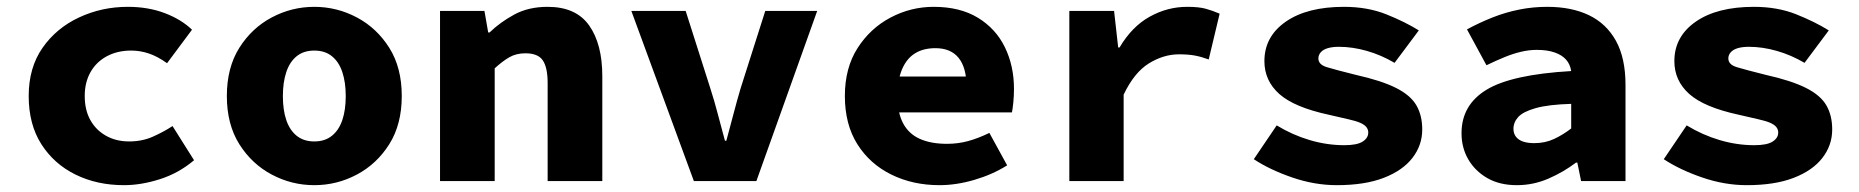

<svg xmlns="http://www.w3.org/2000/svg" viewBox="-20 -530 5440 562"><path d="M343 12Q264 12 201 -19Q138 -50 101 -108Q64 -166 64 -249Q64 -332 104.5 -390Q145 -448 211.5 -479Q278 -510 354 -510Q414 -510 462.5 -491.5Q511 -473 542 -443L469 -345Q441 -365 415.5 -373.5Q390 -382 364 -382Q324 -382 293 -365.5Q262 -349 245 -319Q228 -289 228 -249Q228 -208 244.5 -178.5Q261 -149 290.5 -132.5Q320 -116 358 -116Q396 -116 427.5 -130Q459 -144 485 -161L548 -61Q503 -23 448 -5.5Q393 12 343 12Z M900 12Q834 12 775.5 -19Q717 -50 680.5 -108Q644 -166 644 -249Q644 -332 680.5 -390Q717 -448 775.5 -479Q834 -510 900 -510Q966 -510 1024.5 -479Q1083 -448 1119.5 -390Q1156 -332 1156 -249Q1156 -166 1119.5 -108Q1083 -50 1024.5 -19Q966 12 900 12ZM900 -116Q931 -116 951.5 -132.5Q972 -149 982 -178.5Q992 -208 992 -249Q992 -289 982 -319Q972 -349 951.5 -365.5Q931 -382 900 -382Q869 -382 848.5 -365.5Q828 -349 818 -319Q808 -289 808 -249Q808 -208 818 -178.5Q828 -149 848.5 -132.5Q869 -116 900 -116Z M1268 0V-498H1398L1409 -435H1413Q1444 -465 1485.5 -487.5Q1527 -510 1583 -510Q1666 -510 1704.5 -455.5Q1743 -401 1743 -307V0H1583V-287Q1583 -332 1569 -353Q1555 -374 1518 -374Q1491 -374 1471 -362.5Q1451 -351 1428 -330V0Z M2011 0 1828 -498H1987L2059 -272Q2071 -235 2081 -196.5Q2091 -158 2102 -118H2106Q2117 -158 2127 -196.5Q2137 -235 2148 -272L2220 -498H2372L2194 0Z M2730 12Q2652 12 2589 -19Q2526 -50 2489.5 -108Q2453 -166 2453 -249Q2453 -331 2490 -389Q2527 -447 2586.5 -478.5Q2646 -510 2713 -510Q2790 -510 2842.5 -478Q2895 -446 2921.5 -391.5Q2948 -337 2948 -270Q2948 -249 2946 -229.5Q2944 -210 2942 -201H2572V-306H2832L2809 -277Q2809 -332 2786 -360.5Q2763 -389 2718 -389Q2683 -389 2658.5 -374Q2634 -359 2620.5 -327.5Q2607 -296 2607 -249Q2607 -200 2623.5 -169Q2640 -138 2672.5 -123.5Q2705 -109 2752 -109Q2784 -109 2813.5 -117Q2843 -125 2876 -141L2928 -46Q2885 -19 2832 -3.5Q2779 12 2730 12Z M3110 0V-498H3241L3253 -391H3257Q3293 -452 3345 -481Q3397 -510 3455 -510Q3489 -510 3509 -504.5Q3529 -499 3550 -490L3518 -356Q3496 -364 3477 -367.5Q3458 -371 3431 -371Q3386 -371 3343 -344.5Q3300 -318 3269 -253V0Z M3893 12Q3828 12 3762.5 -10.5Q3697 -33 3650 -64L3717 -163Q3763 -135 3813.5 -120Q3864 -105 3915 -105Q3952 -105 3968.5 -115.5Q3985 -126 3985 -142Q3985 -151 3979.5 -158Q3974 -165 3961.5 -170.5Q3949 -176 3926.5 -181Q3904 -186 3870 -194Q3768 -216 3724.5 -255Q3681 -294 3681 -351Q3681 -423 3743.5 -466.5Q3806 -510 3914 -510Q3983 -510 4038 -488Q4093 -466 4133 -441L4062 -346Q4023 -369 3981 -381Q3939 -393 3899 -393Q3880 -393 3866.5 -389Q3853 -385 3846 -377Q3839 -369 3839 -359Q3839 -341 3863.5 -333.5Q3888 -326 3948 -311Q4024 -294 4066.5 -272.5Q4109 -251 4126 -221.5Q4143 -192 4143 -151Q4143 -105 4114.5 -68Q4086 -31 4030.5 -9.5Q3975 12 3893 12Z M4420 12Q4369 12 4333 -9Q4297 -30 4277.5 -64Q4258 -98 4258 -140Q4258 -223 4331.5 -267.5Q4405 -312 4579 -322Q4576 -342 4564 -355.5Q4552 -369 4530.5 -376.5Q4509 -384 4478 -384Q4456 -384 4432.5 -378.5Q4409 -373 4384.5 -363Q4360 -353 4331 -339L4274 -444Q4311 -464 4349 -479Q4387 -494 4427 -502Q4467 -510 4509 -510Q4580 -510 4631 -485.5Q4682 -461 4710 -410.5Q4738 -360 4738 -281V0H4608L4597 -54H4593Q4556 -26 4512 -7Q4468 12 4420 12ZM4471 -111Q4503 -111 4529.5 -123.5Q4556 -136 4579 -154V-226Q4512 -224 4475 -213.5Q4438 -203 4424 -187.5Q4410 -172 4410 -153Q4410 -139 4417.5 -129.5Q4425 -120 4438.5 -115.5Q4452 -111 4471 -111Z M5093 12Q5028 12 4962.5 -10.5Q4897 -33 4850 -64L4917 -163Q4963 -135 5013.5 -120Q5064 -105 5115 -105Q5152 -105 5168.5 -115.5Q5185 -126 5185 -142Q5185 -151 5179.5 -158Q5174 -165 5161.5 -170.5Q5149 -176 5126.5 -181Q5104 -186 5070 -194Q4968 -216 4924.5 -255Q4881 -294 4881 -351Q4881 -423 4943.5 -466.5Q5006 -510 5114 -510Q5183 -510 5238 -488Q5293 -466 5333 -441L5262 -346Q5223 -369 5181 -381Q5139 -393 5099 -393Q5080 -393 5066.5 -389Q5053 -385 5046 -377Q5039 -369 5039 -359Q5039 -341 5063.5 -333.5Q5088 -326 5148 -311Q5224 -294 5266.5 -272.5Q5309 -251 5326 -221.5Q5343 -192 5343 -151Q5343 -105 5314.5 -68Q5286 -31 5230.5 -9.5Q5175 12 5093 12Z"/></svg>

Font: Source Code Pro ExtraBold
Style: Regular
Weight: 800
Monospace: yes
Designer: Paul D. Hunt, Teo Tuominen
Foundry: Adobe Systems Incorporated
Version: Version 1.018;hotconv 1.0.116;makeotfexe 2.5.65601